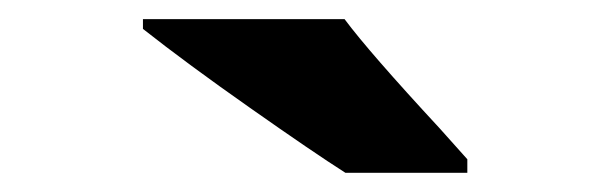

<svg xmlns="http://www.w3.org/2000/svg" viewBox="-20 -786 638 200"><path d="M339.8 -606Q306.2 -627.4 240.5 -673.6Q174.8 -719.7 128.9 -755.9V-766.1H338.9Q364.3 -731.9 438 -652.3L466.8 -620.1V-606Z"/></svg>

Font: Sahel Black FD
Style: Black-FD
Weight: 900
Foundry: Saber Rastikerdar (saber.rastikerdar@gmail.com)
Version: Version 3.3.1